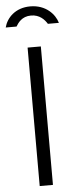

<svg xmlns="http://www.w3.org/2000/svg" viewBox="-66 -992 411 1025"><g transform="rotate(-5 139.5 -480.0)"><path d="M282 -859C269 -905 221 -960 137 -960C57 -960 10 -910 -3 -859H55C66 -877 87 -911 137 -911C183 -911 209 -882 223 -859ZM104 -742V0H175V-742Z"/></g></svg>

Font: 18Franklin Light
Style: Regular
Weight: 300
Designer: Pablo Impallari, Rodrigo Fuenzalida (Modified by Dan O. Williams)
Version: Version 0.025;PS 000.025;hotconv 1.0.88;makeotf.lib2.5.64775